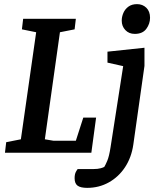

<svg xmlns="http://www.w3.org/2000/svg" viewBox="-20 -739 767 929"><path d="M4 0 10 -51 81 -65 155 -583 86 -597 92 -648H347L341 -597L270 -583L197 -65L239 -58H347L383 -170H445L422 0ZM402 170Q370 170 355.5 159.5Q341 149 341 123Q341 103 348 91Q355 79 356 79H432Q453 79 467.5 75Q482 71 485 68Q490 60 499 39Q508 18 515 -27L576 -419L500 -436V-489L679 -508V-420L625 -39Q616 23 585 70Q554 117 506.5 143.5Q459 170 402 170ZM632 -575Q604 -575 586.5 -593.5Q569 -612 569 -639Q569 -658 577 -676.5Q585 -695 601.5 -707Q618 -719 643 -719Q670 -719 688 -701.5Q706 -684 706 -653Q706 -624 688 -599.5Q670 -575 632 -575Z"/></svg>

Font: Faustina Light SemiBold
Style: Italic
Weight: 600
Italic angle: -8°
Version: Version 1.200